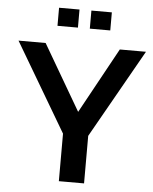

<svg xmlns="http://www.w3.org/2000/svg" viewBox="-59 -933 785 982"><g transform="rotate(5 333.5 -442.0)"><path d="M12.2 -698.2H151.4L347.7 -361.8L532.2 -698.2H666.5L409.7 -244.1V0H280.3V-244.1ZM475.1 -883.8V-791H370.1V-883.8ZM309.1 -883.8V-791H204.1V-883.8Z"/></g></svg>

Font: SansationBold
Style: Bold
Weight: 700
Designer: Bernd Montag
Version: Version 1.301